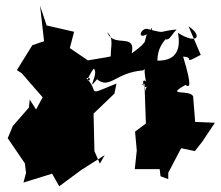

<svg xmlns="http://www.w3.org/2000/svg" viewBox="-20 -638 771 671"><path d="M62 0 162 -31 187 13 264 -44 346 -96 329 -66 310 -110 307 -241 380 -311 387 -346C274 -300 331 -316 282 -365C318 -370 258 -324 307 -398C329 -385 277 -309 319 -361C364 -324 384 -385 480 -392C491 -399 480 -407 490 -353C468 -374 488 -291 503 -365C470 -276 503 -340 475 -342L485 -345L490 -202L531 -237L452 -178L458 -112L451 -47H538L541 -22L568 -12V-34L613 -120L661 -110L687 -143L731 -209L662 -212L655 -301C644 -327 554 -300 628 -341C642 -332 653 -331 620 -440C664 -439 613 -410 681 -446C690 -429 645 -530 639 -546C689 -513 671 -480 602 -523C620 -428 554 -426 530 -426C531 -513 608 -507 520 -520C575 -483 567 -503 597 -535C531 -529 564 -519 499 -536C471 -547 451 -485 510 -529C515 -559 508 -525 496 -525C471 -467 497 -427 507 -388C527 -404 480 -464 488 -497C482 -475 411 -434 440 -450C457 -527 377 -468 355 -525C378 -505 367 -478 367 -441L353 -438L287 -427L224 -470L239 -527L143 -549L120 -618L134 -494L93 -480L39 -393L56 -382L129 -298L79 -205L145 -194L84 -290L81 -262L25 -198L7 -155L67 -67L71 -34Z"/></svg>

Font: Hussar Lance
Style: ExBdObl
Weight: 700
Foundry: Cannot Into Space Fonts, PlusOne Fonts
Version: Version 2.270